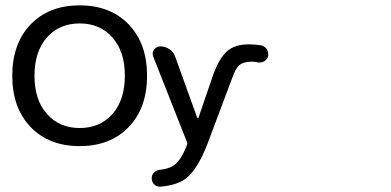

<svg xmlns="http://www.w3.org/2000/svg" viewBox="-20 -740 1478 726"><path d="M157.2 -309.6Q204.1 -255.9 281.2 -255.9Q358.4 -255.9 405.3 -309.1Q452.1 -362.3 452.1 -453.6Q452.1 -544.9 405.3 -598.1Q358.4 -651.4 281.2 -651.4Q204.1 -651.4 157.2 -598.1Q110.4 -544.9 110.4 -453.6Q110.4 -362.3 157.2 -309.6ZM95.7 -647.5Q165 -719.7 281.2 -719.7Q397.5 -719.7 466.8 -647.5Q536.1 -575.2 536.1 -453.6Q536.1 -332 466.8 -259.8Q397.5 -187.5 281.2 -187.5Q165 -187.5 95.7 -259.8Q26.4 -332 26.4 -453.6Q26.4 -575.2 95.7 -647.5ZM725.6 -294.9Q725.6 -293.9 727.5 -293.9Q729.5 -293.9 730.5 -294.9L787.1 -460Q810.5 -522.5 839.8 -547.4Q869.1 -572.3 920.9 -572.3Q943.4 -572.3 967.8 -568.4Q981.4 -565.4 989.3 -553.7Q994.1 -544.9 994.1 -535.2Q994.1 -531.2 994.1 -528.3Q991.2 -515.6 980 -508.8Q968.8 -502 956.1 -503.9Q944.3 -506.8 933.6 -506.8Q902.3 -506.8 886.7 -495.1Q871.1 -483.4 857.4 -443.4L764.6 -196.3Q727.5 -100.6 684.6 -66.4Q649.4 -39.1 586.9 -34.2Q585 -34.2 584 -34.2Q572.3 -34.2 563.5 -42Q553.7 -51.8 553.7 -66.4Q553.7 -78.1 561.5 -86.9Q570.3 -95.7 583 -97.7Q620.1 -101.6 639.6 -116.2Q665 -135.7 686.5 -190.4Q689.5 -197.3 686.5 -204.1L559.6 -525.4Q553.7 -540 562.5 -552.2Q571.3 -564.5 585.9 -564.5Q605.5 -564.5 621.1 -553.7Q636.7 -543 642.6 -525.4Z"/></svg>

Font: Gen Jyuu Gothic P Medium
Style: Regular
Weight: 500
Designer: [Source Han Sans]
Ryoko NISHIZUKA  (kana & ideographs); Paul D. Hunt (Latin, Greek & Cyrillic); Wenlong ZHANG  (bopomofo
Version: Version 1.002.20150607